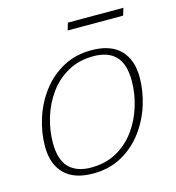

<svg xmlns="http://www.w3.org/2000/svg" viewBox="-102 -756 785 854"><g transform="rotate(-15 290.0 -329.0)"><path d="M356 -522Q444 -522 488.5 -476.8Q533 -431.5 533 -350.5Q533 -287 512.8 -223.2Q492.5 -159.5 453 -106.8Q413.5 -54 355.8 -22Q298 10 223.5 10Q135.5 10 91 -35.2Q46.5 -80.5 46.5 -161.5Q46.5 -225 66.8 -288.8Q87 -352.5 126.5 -405.2Q166 -458 223.8 -490Q281.5 -522 356 -522ZM221.5 -18Q288.5 -18 339.5 -46.5Q390.5 -75 425 -122.5Q459.5 -170 477.2 -228Q495 -286 495 -344.5Q495 -422 460 -458Q425 -494 358 -494Q291.5 -494 240.2 -465.5Q189 -437 154.5 -389.5Q120 -342 102.2 -284Q84.5 -226 84.5 -167.5Q84.5 -90.5 119.8 -54.2Q155 -18 221.5 -18ZM277.5 -634 287.5 -667.5H543L533 -634Z"/></g></svg>

Font: Newsreader 6pt ExtraLight
Style: Italic
Weight: 275
Italic angle: -17°
Designer: Hugues Gentile
Foundry: Production Type
Version: Version 1.003; ttfautohint (v1.8.3)